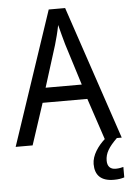

<svg xmlns="http://www.w3.org/2000/svg" viewBox="-61 -761 693 1026"><g transform="rotate(-5 285.0 -247.5)"><path d="M478 0C441 33 407 81 407 128C407 188 439 221 508 221C532 221 548 218 564 213V157C555 159 542 163 523 163C494 163 478 147 478 116C478 76 498 44 543 0H569L328 -716H240L0 0H91L164 -222H404ZM311 -524 381 -301H187L257 -524C265 -551 276 -592 283 -629C289 -602 305 -547 311 -524Z"/></g></svg>

Font: Noto Sans Malayalam SemiCondensed
Style: Regular
Weight: 400
Width: 4
Designer: Jelle Bosma - Monotype Design Team
Foundry: Monotype Imaging Inc.
Version: Version 2.104